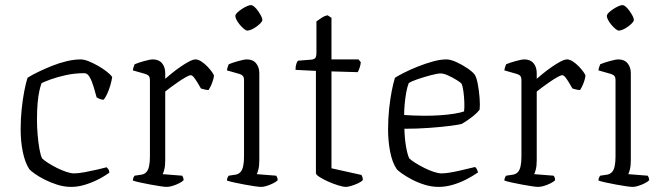

<svg xmlns="http://www.w3.org/2000/svg" viewBox="-20 -733 2604 753"><path d="M259 0Q232 0 205 -8.5Q178 -17 154.5 -29Q131 -41 115 -52.5Q99 -64 94 -71Q78 -96 69.5 -137Q61 -178 61 -225Q61 -267 65 -305Q69 -343 75 -374.5Q81 -406 88 -428Q105 -439 130 -451Q155 -463 183.5 -474.5Q212 -486 241.5 -493Q271 -500 296 -500Q310 -500 328.5 -492.5Q347 -485 366 -474Q385 -463 399.5 -451.5Q414 -440 420 -431Q418 -417 413 -399.5Q408 -382 401 -366.5Q394 -351 387 -342Q378 -342 371 -345Q364 -348 359 -351Q354 -369 347.5 -391.5Q341 -414 332 -430Q323 -446 311 -446Q273 -446 239 -438.5Q205 -431 180 -422Q155 -413 143 -407Q139 -397 134.5 -377Q130 -357 127.5 -328.5Q125 -300 125 -263Q125 -236 127.5 -205.5Q130 -175 134.5 -149.5Q139 -124 145 -112Q153 -104 168.5 -94Q184 -84 203 -74.5Q222 -65 240 -59Q258 -53 271 -53Q288 -53 314 -58Q340 -63 364 -68.5Q388 -74 398 -77Q400 -75 404 -70.5Q408 -66 409 -56Q387 -40 361.5 -27.5Q336 -15 310 -7.5Q284 0 259 0Z M634 0Q627 0 609.5 -2.5Q592 -5 571 -9Q550 -13 531 -17Q512 -21 501 -25Q501 -31 503.5 -36.5Q506 -42 508 -44L535 -48Q546 -50 553.5 -57.5Q561 -65 564.5 -80.5Q568 -96 568 -119V-420Q568 -429 564 -434.5Q560 -440 550 -443L501 -457Q502 -465 504.5 -471.5Q507 -478 508 -481Q522 -487 545.5 -493.5Q569 -500 579 -500Q603 -500 615.5 -485Q628 -470 628 -446V-424Q637 -432 653 -445Q669 -458 687 -470.5Q705 -483 721 -491.5Q737 -500 747 -500Q757 -500 769.5 -492Q782 -484 793 -472.5Q804 -461 811.5 -450.5Q819 -440 819 -436Q819 -432 816.5 -422.5Q814 -413 809.5 -402Q805 -391 798 -380Q789 -380 780.5 -382.5Q772 -385 768 -386Q763 -395 755.5 -407.5Q748 -420 741 -429Q734 -438 728 -438Q722 -438 708 -430Q694 -422 678 -411Q662 -400 648 -389.5Q634 -379 628 -374V-105Q628 -83 624.5 -69Q621 -55 618 -50L694 -44Q696 -42 698 -37.5Q700 -33 700 -26Q694 -20 682 -14Q670 -8 657 -4Q644 0 634 0Z M1004 0Q997 0 979 -2.5Q961 -5 940 -9Q919 -13 900 -17Q881 -21 870 -25Q870 -31 872.5 -36.5Q875 -42 877 -44L904 -48Q915 -50 922.5 -57.5Q930 -65 933.5 -80.5Q937 -96 937 -119V-420Q937 -429 933 -434.5Q929 -440 919 -443L870 -457Q871 -465 873.5 -471.5Q876 -478 877 -481Q891 -487 914.5 -493.5Q938 -500 948 -500Q972 -500 984.5 -484.5Q997 -469 997 -446V-105Q997 -83 993.5 -69Q990 -55 987 -50L1063 -44Q1066 -40 1067.5 -35.5Q1069 -31 1069 -26Q1063 -20 1051 -14Q1039 -8 1026.5 -4Q1014 0 1004 0ZM950 -613Q945 -613 937 -619.5Q929 -626 921 -635.5Q913 -645 908 -654.5Q903 -664 903 -670Q903 -676 910 -683Q917 -690 927.5 -697Q938 -704 948 -708.5Q958 -713 964 -713Q970 -713 977.5 -706.5Q985 -700 992 -690Q999 -680 1004 -670.5Q1009 -661 1009 -655Q1009 -650 1002.5 -643Q996 -636 986.5 -629Q977 -622 967 -617.5Q957 -613 950 -613Z M1337 0Q1326 0 1306.5 -6Q1287 -12 1267 -21Q1247 -30 1233 -39Q1219 -48 1219 -54V-455L1139 -459Q1139 -474 1142.5 -483.5Q1146 -493 1149 -495L1200 -499Q1211 -500 1216 -505Q1221 -510 1221 -526V-649Q1229 -655 1241 -663Q1253 -671 1265 -673L1280 -663V-500H1386L1395 -489Q1394 -477 1390 -466Q1386 -455 1383 -450L1280 -453V-73L1397 -47Q1399 -45 1401 -39.5Q1403 -34 1403 -27Q1397 -20 1384 -14Q1371 -8 1357.5 -4Q1344 0 1337 0Z M1700 0Q1673 0 1645.5 -8.5Q1618 -17 1594.5 -29.5Q1571 -42 1555 -53.5Q1539 -65 1535 -71Q1518 -97 1510 -138.5Q1502 -180 1502 -225Q1502 -267 1506 -305Q1510 -343 1516 -374.5Q1522 -406 1529 -428Q1543 -437 1567 -449Q1591 -461 1620 -472.5Q1649 -484 1678 -492Q1707 -500 1731 -500Q1747 -500 1770 -489.5Q1793 -479 1813.5 -465Q1834 -451 1842 -440Q1849 -429 1854 -402.5Q1859 -376 1861 -348Q1863 -320 1861 -303Q1853 -292 1839 -280.5Q1825 -269 1811.5 -260Q1798 -251 1791 -247Q1781 -244 1746.5 -239.5Q1712 -235 1664 -231.5Q1616 -228 1566 -228Q1567 -189 1572.5 -157.5Q1578 -126 1585 -112Q1593 -104 1609 -94Q1625 -84 1644 -74.5Q1663 -65 1681 -59Q1699 -53 1712 -53Q1725 -53 1743.5 -56Q1762 -59 1781.5 -63.5Q1801 -68 1817.5 -72Q1834 -76 1843 -78Q1847 -76 1850.5 -68.5Q1854 -61 1855 -57Q1832 -41 1806 -28Q1780 -15 1753 -7.5Q1726 0 1700 0ZM1646 -279Q1676 -279 1706 -281Q1736 -283 1761 -287Q1786 -291 1800 -296Q1802 -312 1801 -333.5Q1800 -355 1797.5 -374.5Q1795 -394 1790 -405Q1786 -410 1770.5 -419.5Q1755 -429 1737.5 -437Q1720 -445 1708 -445Q1696 -445 1669.5 -438Q1643 -431 1618 -422.5Q1593 -414 1583 -407Q1577 -392 1573 -369.5Q1569 -347 1567 -323.5Q1565 -300 1565 -282Q1579 -281 1600.5 -280Q1622 -279 1646 -279Z M2091 0Q2084 0 2066.5 -2.5Q2049 -5 2028 -9Q2007 -13 1988 -17Q1969 -21 1958 -25Q1958 -31 1960.5 -36.5Q1963 -42 1965 -44L1992 -48Q2003 -50 2010.5 -57.5Q2018 -65 2021.5 -80.5Q2025 -96 2025 -119V-420Q2025 -429 2021 -434.5Q2017 -440 2007 -443L1958 -457Q1959 -465 1961.5 -471.5Q1964 -478 1965 -481Q1979 -487 2002.5 -493.5Q2026 -500 2036 -500Q2060 -500 2072.5 -485Q2085 -470 2085 -446V-424Q2094 -432 2110 -445Q2126 -458 2144 -470.5Q2162 -483 2178 -491.5Q2194 -500 2204 -500Q2214 -500 2226.5 -492Q2239 -484 2250 -472.5Q2261 -461 2268.5 -450.5Q2276 -440 2276 -436Q2276 -432 2273.5 -422.5Q2271 -413 2266.5 -402Q2262 -391 2255 -380Q2246 -380 2237.5 -382.5Q2229 -385 2225 -386Q2220 -395 2212.5 -407.5Q2205 -420 2198 -429Q2191 -438 2185 -438Q2179 -438 2165 -430Q2151 -422 2135 -411Q2119 -400 2105 -389.5Q2091 -379 2085 -374V-105Q2085 -83 2081.5 -69Q2078 -55 2075 -50L2151 -44Q2153 -42 2155 -37.5Q2157 -33 2157 -26Q2151 -20 2139 -14Q2127 -8 2114 -4Q2101 0 2091 0Z M2461 0Q2454 0 2436 -2.5Q2418 -5 2397 -9Q2376 -13 2357 -17Q2338 -21 2327 -25Q2327 -31 2329.5 -36.5Q2332 -42 2334 -44L2361 -48Q2372 -50 2379.5 -57.5Q2387 -65 2390.5 -80.5Q2394 -96 2394 -119V-420Q2394 -429 2390 -434.5Q2386 -440 2376 -443L2327 -457Q2328 -465 2330.5 -471.5Q2333 -478 2334 -481Q2348 -487 2371.5 -493.5Q2395 -500 2405 -500Q2429 -500 2441.5 -484.5Q2454 -469 2454 -446V-105Q2454 -83 2450.5 -69Q2447 -55 2444 -50L2520 -44Q2523 -40 2524.5 -35.5Q2526 -31 2526 -26Q2520 -20 2508 -14Q2496 -8 2483.5 -4Q2471 0 2461 0ZM2407 -613Q2402 -613 2394 -619.5Q2386 -626 2378 -635.5Q2370 -645 2365 -654.5Q2360 -664 2360 -670Q2360 -676 2367 -683Q2374 -690 2384.5 -697Q2395 -704 2405 -708.5Q2415 -713 2421 -713Q2427 -713 2434.5 -706.5Q2442 -700 2449 -690Q2456 -680 2461 -670.5Q2466 -661 2466 -655Q2466 -650 2459.5 -643Q2453 -636 2443.5 -629Q2434 -622 2424 -617.5Q2414 -613 2407 -613Z"/></svg>

Font: Texturina Medium 12pt Thin
Style: Regular
Weight: 250
Version: Version 1.002